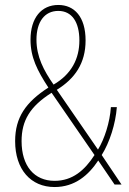

<svg xmlns="http://www.w3.org/2000/svg" viewBox="-20 -744 520 774"><path d="M215 -724C147 -724 103 -672 103 -584C103 -513 130 -460 175 -391C84 -332 41 -271 41 -175C41 -61 104 10 200 10C282 10 337 -38 376 -97L442 0H470L390 -119C422 -170 446 -245 451 -312H427C423 -251 401 -183 375 -141L209 -382C282 -427 325 -489 325 -581C325 -676 280 -724 215 -724ZM215 -700C270 -700 300 -655 300 -581C300 -507 268 -445 196 -403C156 -460 127 -516 127 -584C127 -655 159 -700 215 -700ZM188 -370 361 -119C321 -57 272 -15 200 -15C118 -15 67 -75 67 -175C67 -258 101 -315 188 -370Z"/></svg>

Font: Noto Sans Devanagari Condensed Thin
Style: Regular
Weight: 100
Width: 3
Designer: Jelle Bosma - Monotype Design Team
Foundry: Monotype Imaging Inc.
Version: Version 2.004